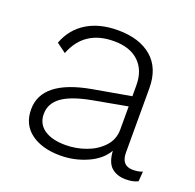

<svg xmlns="http://www.w3.org/2000/svg" viewBox="-98 -613 739 726"><g transform="rotate(20 271.5 -250.0)"><path d="M530 -40 527 0Q509 10 478 10Q443 10 421 -9Q399 -28 396 -75Q373 -35 322 -12.5Q271 10 215 10Q141 10 96.5 -23Q52 -56 52 -117Q52 -233 242 -267L395 -294V-338Q395 -398 359.5 -432Q324 -466 259 -466Q140 -466 99 -360L61 -388Q83 -447 134 -478.5Q185 -510 259 -510Q346 -510 395.5 -467.5Q445 -425 445 -344V-86Q445 -33 491 -33Q516 -33 530 -40ZM395 -160V-253L258 -228Q177 -213 140 -186Q103 -159 103 -117Q103 -77 134 -55.5Q165 -34 220 -34Q262 -34 302 -48.5Q342 -63 368.5 -91.5Q395 -120 395 -160Z"/></g></svg>

Font: Work Sans Light
Style: Regular
Weight: 300
Designer: Wei Huang
Foundry: Wei Huang
Version: Version 1.500